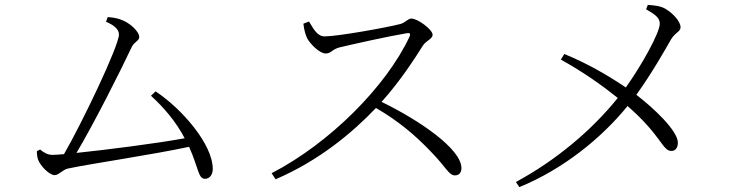

<svg xmlns="http://www.w3.org/2000/svg" viewBox="-20 -756 3040 786"><path d="M598 -364C651 -316 701 -257 736 -190C622 -169 418 -143 293 -130C362 -245 475 -469 520 -565C529 -584 550 -589 550 -604C550 -628 510 -664 474 -676C462 -681 440 -685 421 -686L414 -667C447 -653 467 -636 467 -615C467 -568 315 -251 242 -125C220 -123 204 -122 195 -122C177 -122 162 -129 144 -144L131 -137C131 -125 132 -114 136 -102C146 -76 182 -39 204 -39C220 -39 238 -62 258 -66C352 -86 606 -123 754 -155C793 -69 791 -24 819 -24C839 -24 851 -42 851 -64C851 -166 724 -311 617 -382Z M1222 -659C1225 -631 1232 -611 1237 -600C1249 -577 1288 -537 1313 -537C1336 -537 1339 -554 1370 -562C1425 -575 1567 -607 1645 -620C1656 -622 1662 -620 1657 -607C1561 -401 1328 -169 1092 -47L1108 -22C1288 -99 1426 -216 1519 -314C1607 -263 1677 -206 1748 -131C1806 -71 1818 -38 1842 -38C1861 -38 1869 -51 1869 -68C1869 -145 1702 -261 1542 -339C1617 -422 1677 -515 1711 -569C1724 -590 1751 -596 1751 -614C1751 -634 1691 -680 1664 -680C1650 -680 1640 -664 1620 -658C1563 -643 1361 -607 1309 -607C1276 -607 1260 -645 1245 -668Z M2625 -718C2661 -697 2681 -684 2681 -659C2681 -623 2609 -492 2542 -398C2472 -445 2388 -495 2290 -535L2276 -512C2370 -460 2448 -404 2509 -355C2401 -221 2255 -99 2092 -11L2106 10C2285 -63 2443 -191 2549 -322C2687 -202 2692 -138 2728 -138C2748 -138 2755 -155 2755 -172C2755 -220 2658 -312 2585 -368C2648 -455 2708 -561 2726 -593C2744 -624 2766 -626 2766 -644C2766 -668 2736 -701 2704 -720C2683 -732 2659 -734 2632 -736Z"/></svg>

Font: Noto Serif CJK JP Light
Style: Regular
Weight: 300
Designer: Ryoko NISHIZUKA 西塚涼子 (kana & ideographs); Frank Grießhammer (Latin, Greek & Cyrillic); Wenlong ZHANG 张文龙 (bopomofo); San
Foundry: Adobe Systems Incorporated
Version: Version 1.001;PS 1.001;hotconv 16.6.54;makeotf.lib2.5.65590